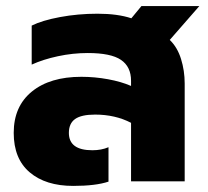

<svg xmlns="http://www.w3.org/2000/svg" viewBox="-20 -595 684 630"><path d="M25 -159Q25 -246 84.5 -294.5Q144 -343 247 -343Q291 -343 334.5 -335Q378 -327 410 -313V-330Q410 -376 377 -398.5Q344 -421 268 -421Q219 -421 170 -410.5Q121 -400 84 -383V-511Q118 -528 177 -539Q236 -550 300 -550Q366 -550 411 -535L444 -575H634L537 -464Q562 -440 574 -401.5Q586 -363 586 -321V0H410V-192Q358 -219 292 -219Q247 -219 226.5 -204.5Q206 -190 206 -159Q206 -102 283 -102Q313 -102 336 -112V1Q294 15 220 15Q130 15 77.5 -29.5Q25 -74 25 -159Z"/></svg>

Font: Prompt
Style: Bold
Weight: 700
Designer: Katatrad Team
Foundry: CadsonDemak
Version: Version 1.000